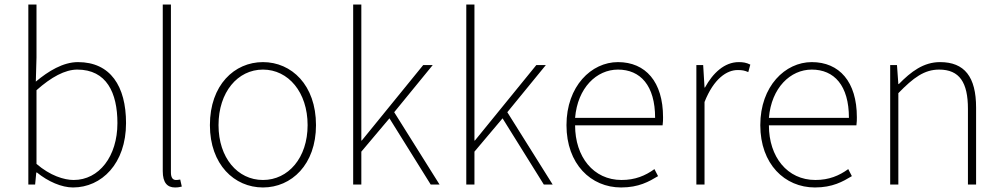

<svg xmlns="http://www.w3.org/2000/svg" viewBox="-20 -814 4422 847"><path d="M302 13C428 13 536 -92 536 -271C536 -434 467 -540 324 -540C258 -540 193 -500 138 -454L141 -560V-794H105V0H135L140 -53H143C192 -13 252 13 302 13ZM305 -20C263 -20 201 -39 141 -91V-416C206 -474 267 -507 321 -507C450 -507 498 -405 498 -271C498 -124 417 -20 305 -20Z M752 13C767 13 773 11 782 9L775 -22C764 -20 760 -20 756 -20C742 -20 734 -31 734 -53V-794H698V-59C698 -8 718 13 752 13Z M1140 13C1266 13 1374 -88 1374 -262C1374 -439 1266 -540 1140 -540C1014 -540 906 -439 906 -262C906 -88 1014 13 1140 13ZM1140 -20C1028 -20 944 -118 944 -262C944 -407 1028 -507 1140 -507C1252 -507 1337 -407 1337 -262C1337 -118 1252 -20 1140 -20Z M1538 0H1574V-145L1698 -292L1880 0H1919L1719 -319L1889 -527H1847L1576 -194H1574V-794H1538Z M2037 0H2073V-145L2197 -292L2379 0H2418L2218 -319L2388 -527H2346L2075 -194H2073V-794H2037Z M2720 13C2798 13 2843 -13 2883 -37L2867 -68C2827 -39 2782 -20 2722 -20C2598 -20 2517 -122 2517 -261H2903C2905 -275 2905 -286 2905 -297C2905 -453 2828 -540 2706 -540C2589 -540 2479 -434 2479 -262C2479 -90 2587 13 2720 13ZM2517 -294C2528 -427 2612 -507 2706 -507C2805 -507 2870 -437 2870 -294Z M3052 0H3088V-364C3129 -468 3187 -505 3234 -505C3255 -505 3264 -503 3281 -496L3290 -529C3272 -538 3257 -540 3239 -540C3176 -540 3125 -492 3090 -428H3088L3082 -527H3052Z M3575 13C3653 13 3698 -13 3738 -37L3722 -68C3682 -39 3637 -20 3577 -20C3453 -20 3372 -122 3372 -261H3758C3760 -275 3760 -286 3760 -297C3760 -453 3683 -540 3561 -540C3444 -540 3334 -434 3334 -262C3334 -90 3442 13 3575 13ZM3372 -294C3383 -427 3467 -507 3561 -507C3660 -507 3725 -437 3725 -294Z M3907 0H3943V-403C4010 -472 4058 -507 4123 -507C4213 -507 4250 -450 4250 -334V0H4286V-339C4286 -475 4235 -540 4127 -540C4054 -540 3999 -498 3945 -443H3943L3937 -527H3907Z"/></svg>

Font: Noto Sans JP Thin
Style: Regular
Weight: 100
Designer: Ryoko NISHIZUKA 西塚涼子 (kana, bopomofo & ideographs); Paul D. Hunt (Latin, Greek & Cyrillic); Sandoll Communications 산돌커뮤니
Foundry: Adobe
Version: Version 2.004;hotconv 1.0.118;makeotfexe 2.5.65603